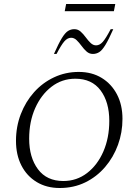

<svg xmlns="http://www.w3.org/2000/svg" viewBox="-20 -931 693 961"><path d="M279 10Q213 10 163.5 -20Q114 -50 87 -103Q60 -156 60 -226Q60 -297 84 -359.5Q108 -422 150.5 -469.5Q193 -517 250.5 -544Q308 -571 374 -571Q440 -571 489 -541Q538 -511 565.5 -458.5Q593 -406 593 -336Q593 -268 570.5 -206Q548 -144 506 -95Q464 -46 406.5 -18Q349 10 279 10ZM297 -25Q364 -25 416 -65Q468 -105 497.5 -173Q527 -241 527 -326Q527 -420 483.5 -478.5Q440 -537 357 -537Q290 -537 238 -497Q186 -457 156 -389.5Q126 -322 126 -237Q126 -143 170 -84Q214 -25 297 -25ZM250 -661Q273 -713 289.5 -740Q306 -767 320.5 -776Q335 -785 352 -785Q370 -785 383.5 -773Q397 -761 409 -744.5Q421 -728 433.5 -716Q446 -704 461 -704Q479 -704 494.5 -721.5Q510 -739 534 -785H547Q524 -733 507.5 -706Q491 -679 476.5 -670Q462 -661 445 -661Q427 -661 413.5 -673Q400 -685 388 -701.5Q376 -718 363.5 -730Q351 -742 336 -742Q318 -742 302.5 -724.5Q287 -707 263 -661ZM304 -875 311 -911H557L550 -875Z"/></svg>

Font: Spectral SC Light
Style: Italic
Weight: 300
Italic angle: -10°
Designer: Jean-Baptiste Levee
Foundry: Production Type
Version: Version 2.001